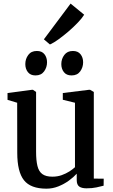

<svg xmlns="http://www.w3.org/2000/svg" viewBox="-20 -1066 646 1096"><path d="M474 9Q446.5 9 432.2 -1.2Q418 -11.5 418 -38V-74.5Q400.5 -55 373.5 -35.2Q346.5 -15.5 313.5 -2.2Q280.5 11 245 11Q155 11 116.8 -37.2Q78.5 -85.5 78.5 -194L78 -479.5L23 -496V-535L163 -553.5H168L186 -541V-199.5Q186 -150 193.8 -118.5Q201.5 -87 221.8 -72.2Q242 -57.5 279 -57.5Q308 -57.5 332.2 -66.2Q356.5 -75 375.8 -87.2Q395 -99.5 408 -111.5V-479.5L338.5 -496.5V-535L488.5 -553.5H494L515.5 -541V-46.5L572 -46L571.5 -6Q554.5 -1.5 530.2 3.8Q506 9 474 9ZM182 -635.5Q154 -635.5 139.2 -654.2Q124.5 -673 124.5 -700Q124.5 -729.5 141.2 -752.2Q158 -775 190 -775H191Q219.5 -775 234 -756.2Q248.5 -737.5 248.5 -710.5Q248.5 -681.5 231.8 -658.5Q215 -635.5 183 -635.5ZM388 -635.5Q359.5 -635.5 344.8 -654.2Q330 -673 330 -700Q330 -729.5 347 -752.2Q364 -775 395.5 -775H396.5Q425 -775 439.8 -756.2Q454.5 -737.5 454.5 -710.5Q454.5 -681.5 437.8 -658.5Q421 -635.5 389 -635.5ZM264.5 -812.5 230.5 -841.5 383 -1045.5 460.5 -982Q449 -963 425 -937.8Q401 -912.5 371.8 -887.2Q342.5 -862 314.5 -841.8Q286.5 -821.5 266 -812.5Z"/></svg>

Font: Merriweather 48pt Medium
Style: Regular
Weight: 500
Version: Version 2.100